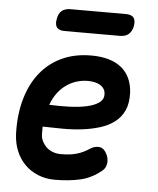

<svg xmlns="http://www.w3.org/2000/svg" viewBox="-54 -805 708 862"><g transform="rotate(5 300.0 -374.5)"><path d="M440 -135Q456 -110 453.5 -86.5Q451 -63 435 -50Q390 -13 339 -1.5Q288 10 224 10Q184 10 149.5 -4Q115 -18 90 -43Q65 -68 50.5 -102.5Q36 -137 34 -179Q31 -266 51 -336.5Q71 -407 110.5 -456.5Q150 -506 208 -533Q266 -560 340 -560Q428 -560 476 -521Q524 -482 528 -409Q530 -361 515 -328.5Q500 -296 472 -275Q444 -254 406 -242.5Q368 -231 325.5 -226Q283 -221 237.5 -221.5Q192 -222 150 -223V-191Q150 -172 158 -156.5Q166 -141 178 -130Q190 -119 206.5 -113Q223 -107 241 -107Q264 -107 281 -109Q298 -111 313.5 -115.5Q329 -120 343.5 -127Q358 -134 373 -144Q389 -154 408 -154Q427 -154 440 -135ZM171 -323Q216 -321 260.5 -322.5Q305 -324 339.5 -331.5Q374 -339 395 -354Q416 -369 414 -395Q413 -407 407 -416.5Q401 -426 391 -432Q381 -438 366.5 -441.5Q352 -445 335 -445Q308 -445 283 -437Q258 -429 236.5 -413.5Q215 -398 198.5 -375.5Q182 -353 171 -323ZM211 -659Q186 -659 176 -671.5Q166 -684 171 -709Q175 -735 189.5 -747Q204 -759 229 -759H478Q503 -759 513 -747Q523 -735 519 -709Q514 -684 499.5 -671.5Q485 -659 460 -659Z"/></g></svg>

Font: Maple Mono
Style: Bold Italic
Weight: 700
Italic angle: -10°
Monospace: yes
Designer: subframe7536
Version: Version 7.000